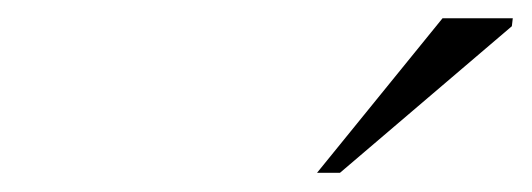

<svg xmlns="http://www.w3.org/2000/svg" viewBox="-20 -700 568 205"><path d="M318.5 -515.5 452.5 -680.5H527.5L526.5 -672L343 -515.5Z"/></svg>

Font: Newsreader 16pt 16pt Light
Style: Italic
Weight: 300
Italic angle: -17°
Version: Version 1.003